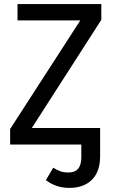

<svg xmlns="http://www.w3.org/2000/svg" viewBox="-20 -709 562 942"><path d="M477.1 -689V-611.8L136.2 -81.1H471.2V57.1Q471.2 133.3 430.9 173.1Q390.6 212.9 319.8 212.9Q254.9 212.9 205.1 174.8L241.2 113.8Q261.2 126 277.1 131.6Q293 137.2 316.9 137.2Q378.9 137.2 378.9 63V0H29.8V-76.2L374 -608.9H65.9V-689Z"/></svg>

Font: FiraGO
Style: Regular
Weight: 400
Designer: bBox Type
Foundry: bBox Type GmbH
Version: Version 1.001;PS 001.001;hotconv 1.0.88;makeotf.lib2.5.64775